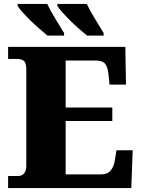

<svg xmlns="http://www.w3.org/2000/svg" viewBox="-20 -951 715 971"><path d="M21 0V-61H72Q92 -61 102.5 -75Q113 -89 113 -110V-599Q113 -634 100 -643.5Q87 -653 70 -653H21V-714H614L617 -523H534L529 -573Q525 -613 511 -629Q497 -645 462 -645H312V-407H548V-339H312V-69H491Q523 -69 539.5 -88.5Q556 -108 561 -141L569 -191H651L644 0ZM420 -771Q403 -785 380.5 -804.5Q358 -824 336 -846Q314 -868 296 -888Q278 -908 270 -921V-931H419Q435 -897 459 -858Q483 -819 504 -784V-771ZM220 -771Q203 -785 180.5 -804.5Q158 -824 135.5 -846Q113 -868 95 -888Q77 -908 69 -921V-931H219Q235 -897 259 -858Q283 -819 304 -784V-771Z"/></svg>

Font: Noto Serif Black
Style: Regular
Weight: 900
Designer: Monotype Design Team
Foundry: Monotype Imaging Inc.
Version: Version 2.014; ttfautohint (v1.8.4.7-5d5b)